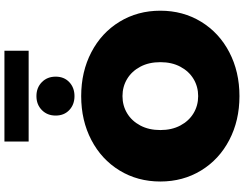

<svg xmlns="http://www.w3.org/2000/svg" viewBox="-140 -972 1127 888"><g transform="rotate(-90 424.0 -527.5)"><path d="M221 -31C281 0.3 348.7 16 424 16C499.3 16 567 0.3 627 -31C687 -62.3 734 -105.8 768 -161.5C802 -217.2 819 -280 819 -350C819 -420 802 -482.8 768 -538.5C734 -594.2 687 -637.7 627 -669C567 -700.3 499.3 -716 424 -716C348.7 -716 281 -700.3 221 -669C161 -637.7 114 -594.2 80 -538.5C46 -482.8 29 -420 29 -350C29 -280 46 -217.2 80 -161.5C114 -105.8 161 -62.3 221 -31ZM503.5 -196.5C479.8 -182.2 453.3 -175 424 -175C394.7 -175 368.2 -182.2 344.5 -196.5C320.8 -210.8 302 -231.2 288 -257.5C274 -283.8 267 -314.7 267 -350C267 -385.3 274 -416.2 288 -442.5C302 -468.8 320.8 -489.2 344.5 -503.5C368.2 -517.8 394.7 -525 424 -525C453.3 -525 479.8 -517.8 503.5 -503.5C527.2 -489.2 546 -468.8 560 -442.5C574 -416.2 581 -385.3 581 -350C581 -314.7 574 -283.8 560 -257.5C546 -231.2 527.2 -210.8 503.5 -196.5ZM359.5 -771C376.5 -755 398 -747 424 -747C450 -747 471.5 -755 488.5 -771C505.5 -787 514 -808 514 -834C514 -860 505.5 -881.3 488.5 -898C471.5 -914.7 450 -923 424 -923C398 -923 376.5 -914.7 359.5 -898C342.5 -881.3 334 -860 334 -834C334 -808 342.5 -787 359.5 -771ZM214 -1071V-959H634V-1071Z"/></g></svg>

Font: Montserrat Custom Black
Style: Regular
Weight: 900
Designer: Julieta Ulanovsky
Foundry: Julieta Ulanovsky
Version: Version 7.200